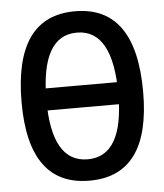

<svg xmlns="http://www.w3.org/2000/svg" viewBox="-52 -749 689 805"><g transform="rotate(-5 293.0 -346.5)"><path d="M88.9 -298.8V-391.6H499.5V-298.8ZM293 9.8Q37.1 9.8 37.1 -341.8Q37.1 -703.1 293 -703.1Q548.8 -703.1 548.8 -341.8Q548.8 9.8 293 9.8ZM293 -80.1Q444.3 -80.1 444.3 -341.8Q444.3 -613.3 293 -613.3Q141.6 -613.3 141.6 -341.8Q141.6 -80.1 293 -80.1Z"/></g></svg>

Font: Cascadia Code
Style: Regular
Weight: 400
Monospace: yes
Designer: Aaron Bell
Foundry: Saja Typeworks
Version: Version 2106.017